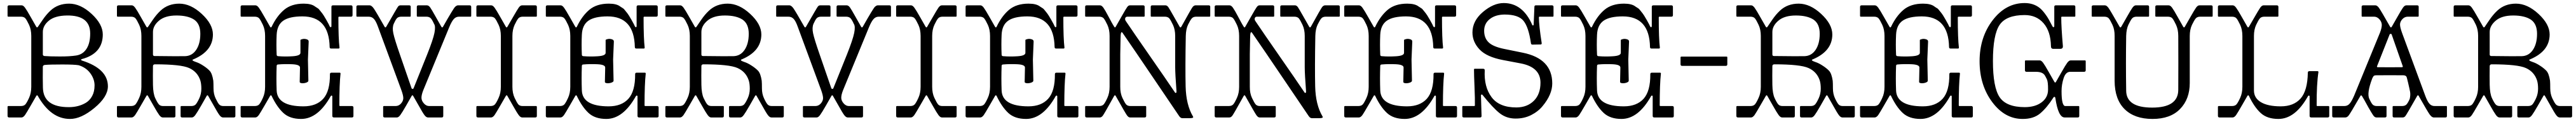

<svg xmlns="http://www.w3.org/2000/svg" viewBox="-20 -774 16971 804"><path d="M498 -344.2Q470.2 -349.1 389.6 -349.1Q309.1 -349.1 275.9 -346.2Q261.7 -344.2 262.2 -333Q261.2 -258.8 262.7 -196.3Q265.6 -67.4 434.1 -67.9Q496.6 -67.9 544.9 -96.2Q570.8 -111.3 586.9 -140.6Q603 -169.9 603 -211.4Q603 -252.9 575.2 -291Q547.4 -329.1 498 -344.2ZM262.2 -415Q262.2 -407.2 272 -404.8Q305.2 -401.9 371.6 -401.9Q438 -401.4 481.9 -408.2Q525.9 -415 549.8 -452.1Q574.2 -489.3 574.2 -552.7Q574.7 -673.8 420.9 -671.9Q341.8 -670.9 301.8 -637.7Q261.7 -604.5 262.2 -562ZM657.2 -546.9Q657.2 -421.9 520 -384.8Q514.2 -383.8 514.2 -380.4Q514.2 -377 520 -375Q690.9 -320.8 690.9 -205.1Q690.9 -136.2 602.5 -63Q514.2 10.3 440.9 9.8Q314.9 9.8 229 -142.1Q224.1 -149.9 219.2 -142.1Q208 -123 181.6 -77.1Q155.3 -31.2 144.5 -15.6Q132.8 0 122.1 0H40Q30.3 0 29.8 -9.8V-69.8Q29.8 -74.7 35.2 -75.2H117.2Q137.2 -75.2 147 -85.9Q156.7 -96.7 171.4 -128.9Q186 -160.2 186 -202.1V-537.1Q186 -579.1 171.4 -610.4Q156.7 -641.6 147 -653.3Q137.2 -664.1 117.2 -664.1H35.2Q30.3 -664.1 29.8 -668.9V-729Q29.8 -738.8 40 -738.8H122.1Q132.8 -739.3 144.5 -723.6Q156.2 -708 182.1 -662.1Q208 -616.2 219.2 -597.2Q224.1 -589.4 230 -597.7Q235.8 -606 260.3 -642.1Q284.7 -678.2 312 -703.6Q361.3 -750 435.5 -750Q510.7 -750 584 -682.1Q657.2 -614.3 657.2 -546.9Z M987.8 -562V-415Q987.8 -405.3 997.6 -404.8Q1151.4 -402.8 1198.2 -403.8Q1245.1 -404.8 1272.5 -445.3Q1299.8 -485.8 1299.8 -551.3Q1299.8 -616.7 1259.3 -644.5Q1217.8 -671.9 1142.6 -671.9Q1067.4 -671.9 1027.3 -637.7Q987.3 -603.5 987.8 -562ZM1382.8 -546.9Q1382.8 -437 1253.9 -382.8Q1236.3 -377 1271.5 -365.2Q1293 -358.4 1318.4 -341.8Q1343.8 -325.7 1360.8 -308.1Q1377.9 -290.5 1385.3 -242.2Q1386.7 -227.5 1386.7 -191.4Q1386.7 -155.3 1400.4 -126Q1414.1 -96.7 1423.8 -85.9Q1433.6 -74.7 1453.6 -75.2H1525.9Q1530.8 -75.2 1530.8 -69.8V-9.8Q1530.8 0 1520.5 0H1448.7Q1437.5 0 1425.8 -15.6Q1414.1 -31.2 1388.7 -77.1Q1362.8 -123 1351.6 -142.1Q1346.7 -149.9 1341.8 -142.1Q1331.1 -123 1304.7 -77.1Q1278.3 -31.2 1266.6 -15.6Q1254.9 0 1244.6 0H1179.7Q1169.9 0 1169.9 -9.8V-69.8Q1169.9 -74.7 1174.8 -75.2H1239.7Q1259.8 -75.2 1269.5 -85.9Q1279.3 -96.7 1293 -126Q1306.6 -155.3 1306.6 -189.5Q1306.6 -223.6 1299.3 -245.6Q1280.3 -301.3 1226.1 -325.7Q1171.9 -350.1 1001.5 -350.1Q987.3 -350.1 987.8 -336.9Q986.8 -272.5 987.8 -214.8Q988.8 -157.2 1002.9 -127Q1017.1 -96.7 1026.9 -85.9Q1036.6 -74.7 1056.6 -75.2H1130.9Q1135.7 -75.2 1135.7 -69.8V-9.8Q1135.7 0 1125.5 0H1051.8Q1041 0 1029.3 -15.6Q1017.6 -31.2 991.7 -77.1Q965.8 -123 954.6 -142.1Q949.7 -149.9 944.8 -142.1Q933.6 -123 907.2 -77.1Q880.9 -31.2 870.1 -15.6Q858.4 0 847.7 0H760.7Q751 0 750.5 -9.8V-69.8Q750.5 -74.7 755.9 -75.2H842.8Q862.8 -75.2 872.6 -85.9Q882.3 -96.7 897 -128.9Q911.6 -160.2 911.6 -202.1V-537.1Q911.6 -579.1 897 -610.4Q882.3 -641.6 872.6 -653.3Q862.8 -664.1 842.8 -664.1H755.9Q751 -664.1 750.5 -668.9V-729Q750.5 -738.8 760.7 -738.8H847.7Q858.4 -739.3 870.1 -723.6Q881.8 -708 907.7 -662.1Q933.6 -616.2 944.8 -597.2Q949.7 -589.4 955.6 -597.7Q961.4 -606 985.8 -642.1Q1010.3 -678.2 1037.6 -703.6Q1086.9 -750 1161.1 -750Q1236.3 -750 1309.6 -682.1Q1382.8 -614.3 1382.8 -546.9Z M2151.9 -463.9Q2147.9 -666 1972.2 -666Q1886.7 -666 1846.2 -637.7Q1805.7 -609.4 1802.7 -544.9Q1799.8 -480.5 1802.7 -414.1Q1802.7 -404.3 1812.5 -403.8Q1857.9 -399.9 1908.7 -403.3Q1959.5 -406.7 1959.5 -425.8V-509.8Q1959.5 -513.7 1973.1 -516.6Q1986.8 -519.5 2000.5 -515.1Q2014.2 -511.2 2013.7 -500L2008.8 -381.8L2011.7 -242.2Q2011.7 -234.4 1997.6 -229.5Q1983.9 -224.6 1969.2 -225.6Q1954.6 -227.1 1954.6 -233.9L1956.5 -329.1Q1956.5 -348.1 1906.2 -350.6Q1856 -353 1812.5 -349.1Q1802.7 -349.1 1802.7 -338.9Q1799.8 -257.8 1802.7 -178.2Q1806.6 -73.2 1979.5 -73.2Q2064.5 -73.2 2109.9 -123.5Q2154.8 -173.8 2153.8 -285.2Q2153.8 -294.9 2163.6 -294.9H2217.8Q2223.6 -294.9 2223.6 -289.1Q2215.8 -220.2 2215.8 -80.1Q2215.8 -75.2 2220.7 -75.2H2298.8Q2308.6 -75.2 2308.6 -64.9V-9.8Q2308.6 0 2298.8 0H2179.7Q2169.9 0 2169.4 -9.8V-139.2Q2169.4 -143.1 2165.5 -144Q2161.6 -145 2158.7 -140.1Q2074.7 9.8 1963.9 9.8Q1889.6 9.8 1847.2 -29.3Q1804.7 -68.4 1769.5 -142.1Q1764.6 -149.9 1759.8 -142.1Q1748.5 -123 1722.2 -77.1Q1695.8 -31.2 1685.1 -15.6Q1673.3 0 1662.6 0H1575.7Q1565.9 0 1565.4 -9.8V-69.8Q1565.4 -74.7 1570.8 -75.2H1657.7Q1677.7 -75.2 1687.5 -85.9Q1697.3 -96.7 1711.9 -128.9Q1726.6 -160.2 1726.6 -202.1V-537.1Q1726.6 -579.1 1711.9 -610.4Q1697.3 -641.6 1687.5 -653.3Q1677.7 -664.1 1657.7 -664.1H1570.8Q1565.9 -664.1 1565.4 -668.9V-729Q1565.4 -738.8 1575.7 -738.8H1662.6Q1673.3 -739.3 1685.1 -723.6Q1696.8 -708 1722.7 -662.1Q1748.5 -616.2 1759.8 -597.2Q1764.6 -589.4 1769.5 -597.2Q1803.7 -668.9 1852.1 -709.5Q1900.4 -750 1980.5 -750Q2031.2 -750 2055.2 -731.4Q2066.9 -723.1 2073.2 -719.7Q2079.6 -716.3 2089.4 -703.1Q2099.1 -689.9 2103 -686Q2109.4 -678.7 2129.9 -643.1Q2149.9 -607.9 2152.8 -599.1Q2155.8 -594.2 2159.7 -595.2Q2163.6 -596.2 2163.6 -600.1V-729Q2163.6 -738.8 2173.8 -738.8H2292.5Q2302.2 -738.8 2302.7 -729V-673.8Q2302.7 -664.1 2292.5 -664.1H2214.8Q2210 -664.1 2209.5 -659.2Q2209.5 -519 2216.8 -460Q2216.8 -454.1 2210.4 -454.1H2161.6Q2151.9 -454.1 2151.9 -463.9Z M2997.1 -738.8H3074.2Q3084 -738.8 3084.5 -729V-668.9Q3084.5 -664.1 3079.1 -664.1H3004.4Q2983.4 -664.1 2969.2 -647.9Q2955.1 -631.8 2939.5 -594.2L2769 -180.2Q2756.8 -149.4 2756.8 -129.9Q2756.8 -110.4 2772.9 -92.3Q2788.6 -74.7 2808.1 -75.2H2895Q2899.9 -75.2 2900.4 -69.8V-9.8Q2900.4 0 2890.1 0H2799.3Q2788.1 0 2776.4 -15.6Q2764.6 -31.2 2739.3 -77.1Q2713.4 -123 2702.1 -142.1Q2697.3 -149.9 2692.4 -142.1Q2681.6 -123 2655.3 -77.1Q2628.9 -31.2 2617.2 -15.6Q2605.5 0 2595.2 0H2514.2Q2504.4 0 2504.4 -9.8V-69.8Q2504.4 -74.7 2509.3 -75.2H2586.4Q2607.4 -75.2 2622.1 -91.8Q2636.7 -108.4 2637.2 -127Q2637.2 -146 2623 -184.1L2470.2 -598.1Q2457 -634.8 2443.4 -649.4Q2429.7 -664.1 2408.2 -664.1H2333Q2328.1 -664.1 2328.1 -668.9V-729Q2328.1 -738.8 2338.4 -738.8H2415Q2428.2 -738.8 2442.9 -717.8Q2457.5 -696.8 2514.2 -597.2Q2519 -589.4 2524.4 -597.2Q2595.7 -721.7 2602.5 -730.5Q2609.4 -739.3 2619.1 -738.8H2676.3Q2686 -738.8 2686 -729V-668.9Q2686 -664.1 2681.2 -664.1H2624Q2604 -664.1 2594.2 -652.8Q2585 -641.6 2574.2 -617.2Q2563.5 -592.8 2571.3 -555.2Q2579.1 -517.1 2614.3 -416L2691.4 -192.9Q2693.4 -188 2698.2 -188Q2703.1 -188 2705.1 -192.9L2794.4 -415Q2833.5 -513.2 2842.3 -557.1Q2851.1 -601.1 2839.4 -617.2Q2828.1 -642.6 2818.4 -653.3Q2808.6 -664.1 2788.1 -664.1H2731.4Q2726.6 -664.1 2726.1 -668.9V-729Q2726.1 -738.8 2736.3 -738.8H2793.5Q2804.7 -738.3 2814.5 -724.6Q2824.2 -710.9 2848.6 -667Q2873 -623 2888.2 -597.2Q2893.1 -589.4 2898.4 -597.2Q2967.8 -719.2 2978.5 -729Q2989.3 -738.8 2997.1 -738.8Z M3419.9 -738.8H3506.8Q3516.6 -738.8 3517.1 -729V-668.9Q3517.1 -664.1 3511.7 -664.1H3424.8Q3404.8 -664.1 3395 -652.8Q3385.3 -641.6 3370.6 -610.4Q3356 -579.1 3356 -537.1V-202.1Q3356 -160.2 3370.6 -128.9Q3385.3 -97.7 3395 -85.9Q3404.8 -74.7 3424.8 -75.2H3511.7Q3516.6 -75.2 3517.1 -69.8V-9.8Q3517.1 0 3506.8 0H3419.9Q3409.2 0 3397.5 -15.6Q3385.7 -31.2 3359.9 -77.1Q3334 -123 3322.8 -142.1Q3317.9 -149.9 3313 -142.1Q3301.8 -123 3275.4 -77.1Q3249 -31.2 3238.3 -15.6Q3226.6 0 3215.8 0H3128.9Q3119.1 0 3118.7 -9.8V-69.8Q3118.7 -74.7 3124 -75.2H3210.9Q3231 -75.2 3240.7 -85.9Q3250.5 -96.7 3265.1 -128.9Q3279.8 -160.2 3279.8 -202.1V-537.1Q3279.8 -579.1 3265.1 -610.4Q3250.5 -641.6 3240.7 -653.3Q3231 -664.1 3210.9 -664.1H3124Q3119.1 -664.1 3118.7 -668.9V-729Q3118.7 -738.8 3128.9 -738.8H3215.8Q3226.6 -739.3 3238.3 -723.6Q3250 -708 3275.9 -662.1Q3301.8 -616.2 3313 -597.2Q3317.9 -589.4 3322.8 -597.2Q3334 -616.2 3360.4 -662.1Q3386.7 -708 3397.5 -723.6Q3408.7 -739.3 3419.9 -738.8Z M4162.6 -463.9Q4158.7 -666 3982.9 -666Q3897.5 -666 3856.9 -637.7Q3816.4 -609.4 3813.5 -544.9Q3810.5 -480.5 3813.5 -414.1Q3813.5 -404.3 3823.2 -403.8Q3868.7 -399.9 3919.4 -403.3Q3970.2 -406.7 3970.2 -425.8V-509.8Q3970.2 -513.7 3983.9 -516.6Q3997.6 -519.5 4011.2 -515.1Q4024.9 -511.2 4024.4 -500L4019.5 -381.8L4022.5 -242.2Q4022.5 -234.4 4008.3 -229.5Q3994.6 -224.6 3980 -225.6Q3965.3 -227.1 3965.3 -233.9L3967.3 -329.1Q3967.3 -348.1 3917 -350.6Q3866.7 -353 3823.2 -349.1Q3813.5 -349.1 3813.5 -338.9Q3810.5 -257.8 3813.5 -178.2Q3817.4 -73.2 3990.2 -73.2Q4075.2 -73.2 4120.6 -123.5Q4165.5 -173.8 4164.6 -285.2Q4164.6 -294.9 4174.3 -294.9H4228.5Q4234.4 -294.9 4234.4 -289.1Q4226.6 -220.2 4226.6 -80.1Q4226.6 -75.2 4231.4 -75.2H4309.6Q4319.3 -75.2 4319.3 -64.9V-9.8Q4319.3 0 4309.6 0H4190.4Q4180.7 0 4180.2 -9.8V-139.2Q4180.2 -143.1 4176.3 -144Q4172.4 -145 4169.4 -140.1Q4085.4 9.8 3974.6 9.8Q3900.4 9.8 3857.9 -29.3Q3815.4 -68.4 3780.3 -142.1Q3775.4 -149.9 3770.5 -142.1Q3759.3 -123 3732.9 -77.1Q3706.5 -31.2 3695.8 -15.6Q3684.1 0 3673.3 0H3586.4Q3576.7 0 3576.2 -9.8V-69.8Q3576.2 -74.7 3581.5 -75.2H3668.5Q3688.5 -75.2 3698.2 -85.9Q3708 -96.7 3722.7 -128.9Q3737.3 -160.2 3737.3 -202.1V-537.1Q3737.3 -579.1 3722.7 -610.4Q3708 -641.6 3698.2 -653.3Q3688.5 -664.1 3668.5 -664.1H3581.5Q3576.7 -664.1 3576.2 -668.9V-729Q3576.2 -738.8 3586.4 -738.8H3673.3Q3684.1 -739.3 3695.8 -723.6Q3707.5 -708 3733.4 -662.1Q3759.3 -616.2 3770.5 -597.2Q3775.4 -589.4 3780.3 -597.2Q3814.5 -668.9 3862.8 -709.5Q3911.1 -750 3991.2 -750Q4042 -750 4065.9 -731.4Q4077.6 -723.1 4084 -719.7Q4090.3 -716.3 4100.1 -703.1Q4109.9 -689.9 4113.8 -686Q4120.1 -678.7 4140.6 -643.1Q4160.6 -607.9 4163.6 -599.1Q4166.5 -594.2 4170.4 -595.2Q4174.3 -596.2 4174.3 -600.1V-729Q4174.3 -738.8 4184.6 -738.8H4303.2Q4313 -738.8 4313.5 -729V-673.8Q4313.5 -664.1 4303.2 -664.1H4225.6Q4220.7 -664.1 4220.2 -659.2Q4220.2 -519 4227.5 -460Q4227.5 -454.1 4221.2 -454.1H4172.4Q4162.6 -454.1 4162.6 -463.9Z M4601.1 -562V-415Q4601.1 -405.3 4610.8 -404.8Q4764.6 -402.8 4811.5 -403.8Q4858.4 -404.8 4885.7 -445.3Q4913.1 -485.8 4913.1 -551.3Q4913.1 -616.7 4872.6 -644.5Q4831.1 -671.9 4755.9 -671.9Q4680.7 -671.9 4640.6 -637.7Q4600.6 -603.5 4601.1 -562ZM4996.1 -546.9Q4996.1 -437 4867.2 -382.8Q4849.6 -377 4884.8 -365.2Q4906.2 -358.4 4931.6 -341.8Q4957 -325.7 4974.1 -308.1Q4991.2 -290.5 4998.5 -242.2Q5000 -227.5 5000 -191.4Q5000 -155.3 5013.7 -126Q5027.3 -96.7 5037.1 -85.9Q5046.9 -74.7 5066.9 -75.2H5139.2Q5144 -75.2 5144 -69.8V-9.8Q5144 0 5133.8 0H5062Q5050.8 0 5039.1 -15.6Q5027.3 -31.2 5002 -77.1Q4976.1 -123 4964.8 -142.1Q4960 -149.9 4955.1 -142.1Q4944.3 -123 4918 -77.1Q4891.6 -31.2 4879.9 -15.6Q4868.2 0 4857.9 0H4793Q4783.2 0 4783.2 -9.8V-69.8Q4783.2 -74.7 4788.1 -75.2H4853Q4873 -75.2 4882.8 -85.9Q4892.6 -96.7 4906.2 -126Q4919.9 -155.3 4919.9 -189.5Q4919.9 -223.6 4912.6 -245.6Q4893.6 -301.3 4839.4 -325.7Q4785.2 -350.1 4614.7 -350.1Q4600.6 -350.1 4601.1 -336.9Q4600.1 -272.5 4601.1 -214.8Q4602.1 -157.2 4616.2 -127Q4630.4 -96.7 4640.1 -85.9Q4649.9 -74.7 4669.9 -75.2H4744.1Q4749 -75.2 4749 -69.8V-9.8Q4749 0 4738.8 0H4665Q4654.3 0 4642.6 -15.6Q4630.9 -31.2 4605 -77.1Q4579.1 -123 4567.9 -142.1Q4563 -149.9 4558.1 -142.1Q4546.9 -123 4520.5 -77.1Q4494.1 -31.2 4483.4 -15.6Q4471.7 0 4460.9 0H4374Q4364.3 0 4363.8 -9.8V-69.8Q4363.8 -74.7 4369.1 -75.2H4456.1Q4476.1 -75.2 4485.8 -85.9Q4495.6 -96.7 4510.3 -128.9Q4524.9 -160.2 4524.9 -202.1V-537.1Q4524.9 -579.1 4510.3 -610.4Q4495.6 -641.6 4485.8 -653.3Q4476.1 -664.1 4456.1 -664.1H4369.1Q4364.3 -664.1 4363.8 -668.9V-729Q4363.8 -738.8 4374 -738.8H4460.9Q4471.7 -739.3 4483.4 -723.6Q4495.1 -708 4521 -662.1Q4546.9 -616.2 4558.1 -597.2Q4563 -589.4 4568.8 -597.7Q4574.7 -606 4599.1 -642.1Q4623.5 -678.2 4650.9 -703.6Q4700.2 -750 4774.4 -750Q4849.6 -750 4922.9 -682.1Q4996.1 -614.3 4996.1 -546.9Z M5762.7 -738.8H5839.8Q5849.6 -738.8 5850.1 -729V-668.9Q5850.1 -664.1 5844.7 -664.1H5770Q5749 -664.1 5734.9 -647.9Q5720.7 -631.8 5705.1 -594.2L5534.7 -180.2Q5522.5 -149.4 5522.5 -129.9Q5522.5 -110.4 5538.6 -92.3Q5554.2 -74.7 5573.7 -75.2H5660.6Q5665.5 -75.2 5666 -69.8V-9.8Q5666 0 5655.8 0H5564.9Q5553.7 0 5542 -15.6Q5530.3 -31.2 5504.9 -77.1Q5479 -123 5467.8 -142.1Q5462.9 -149.9 5458 -142.1Q5447.3 -123 5420.9 -77.1Q5394.5 -31.2 5382.8 -15.6Q5371.1 0 5360.8 0H5279.8Q5270 0 5270 -9.8V-69.8Q5270 -74.7 5274.9 -75.2H5352.1Q5373 -75.2 5387.7 -91.8Q5402.3 -108.4 5402.8 -127Q5402.8 -146 5388.7 -184.1L5235.8 -598.1Q5222.7 -634.8 5209 -649.4Q5195.3 -664.1 5173.8 -664.1H5098.6Q5093.8 -664.1 5093.8 -668.9V-729Q5093.8 -738.8 5104 -738.8H5180.7Q5193.8 -738.8 5208.5 -717.8Q5223.1 -696.8 5279.8 -597.2Q5284.7 -589.4 5290 -597.2Q5361.3 -721.7 5368.2 -730.5Q5375 -739.3 5384.8 -738.8H5441.9Q5451.7 -738.8 5451.7 -729V-668.9Q5451.7 -664.1 5446.8 -664.1H5389.6Q5369.6 -664.1 5359.9 -652.8Q5350.6 -641.6 5339.8 -617.2Q5329.1 -592.8 5336.9 -555.2Q5344.7 -517.1 5379.9 -416L5457 -192.9Q5459 -188 5463.9 -188Q5468.8 -188 5470.7 -192.9L5560.1 -415Q5599.1 -513.2 5607.9 -557.1Q5616.7 -601.1 5605 -617.2Q5593.8 -642.6 5584 -653.3Q5574.2 -664.1 5553.7 -664.1H5497.1Q5492.2 -664.1 5491.7 -668.9V-729Q5491.7 -738.8 5502 -738.8H5559.1Q5570.3 -738.3 5580.1 -724.6Q5589.8 -710.9 5614.3 -667Q5638.7 -623 5653.8 -597.2Q5658.7 -589.4 5664.1 -597.2Q5733.4 -719.2 5744.1 -729Q5754.9 -738.8 5762.7 -738.8Z M6185.5 -738.8H6272.5Q6282.2 -738.8 6282.7 -729V-668.9Q6282.7 -664.1 6277.3 -664.1H6190.4Q6170.4 -664.1 6160.6 -652.8Q6150.9 -641.6 6136.2 -610.4Q6121.6 -579.1 6121.6 -537.1V-202.1Q6121.6 -160.2 6136.2 -128.9Q6150.9 -97.7 6160.6 -85.9Q6170.4 -74.7 6190.4 -75.2H6277.3Q6282.2 -75.2 6282.7 -69.8V-9.8Q6282.7 0 6272.5 0H6185.5Q6174.8 0 6163.1 -15.6Q6151.4 -31.2 6125.5 -77.1Q6099.6 -123 6088.4 -142.1Q6083.5 -149.9 6078.6 -142.1Q6067.4 -123 6041 -77.1Q6014.6 -31.2 6003.9 -15.6Q5992.2 0 5981.4 0H5894.5Q5884.8 0 5884.3 -9.8V-69.8Q5884.3 -74.7 5889.6 -75.2H5976.6Q5996.6 -75.2 6006.3 -85.9Q6016.1 -96.7 6030.8 -128.9Q6045.4 -160.2 6045.4 -202.1V-537.1Q6045.4 -579.1 6030.8 -610.4Q6016.1 -641.6 6006.3 -653.3Q5996.6 -664.1 5976.6 -664.1H5889.6Q5884.8 -664.1 5884.3 -668.9V-729Q5884.3 -738.8 5894.5 -738.8H5981.4Q5992.2 -739.3 6003.9 -723.6Q6015.6 -708 6041.5 -662.1Q6067.4 -616.2 6078.6 -597.2Q6083.5 -589.4 6088.4 -597.2Q6099.6 -616.2 6126 -662.1Q6152.3 -708 6163.1 -723.6Q6174.3 -739.3 6185.5 -738.8Z M6928.2 -463.9Q6924.3 -666 6748.5 -666Q6663.1 -666 6622.6 -637.7Q6582 -609.4 6579.1 -544.9Q6576.2 -480.5 6579.1 -414.1Q6579.1 -404.3 6588.9 -403.8Q6634.3 -399.9 6685.1 -403.3Q6735.8 -406.7 6735.8 -425.8V-509.8Q6735.8 -513.7 6749.5 -516.6Q6763.2 -519.5 6776.9 -515.1Q6790.5 -511.2 6790 -500L6785.2 -381.8L6788.1 -242.2Q6788.1 -234.4 6773.9 -229.5Q6760.3 -224.6 6745.6 -225.6Q6731 -227.1 6731 -233.9L6732.9 -329.1Q6732.9 -348.1 6682.6 -350.6Q6632.3 -353 6588.9 -349.1Q6579.1 -349.1 6579.1 -338.9Q6576.2 -257.8 6579.1 -178.2Q6583 -73.2 6755.9 -73.2Q6840.8 -73.2 6886.2 -123.5Q6931.2 -173.8 6930.2 -285.2Q6930.2 -294.9 6939.9 -294.9H6994.1Q7000 -294.9 7000 -289.1Q6992.2 -220.2 6992.2 -80.1Q6992.2 -75.2 6997.1 -75.2H7075.2Q7085 -75.2 7085 -64.9V-9.8Q7085 0 7075.2 0H6956.1Q6946.3 0 6945.8 -9.8V-139.2Q6945.8 -143.1 6941.9 -144Q6938 -145 6935.1 -140.1Q6851.1 9.8 6740.2 9.8Q6666 9.8 6623.5 -29.3Q6581.1 -68.4 6545.9 -142.1Q6541 -149.9 6536.1 -142.1Q6524.9 -123 6498.5 -77.1Q6472.2 -31.2 6461.4 -15.6Q6449.7 0 6439 0H6352.1Q6342.3 0 6341.8 -9.8V-69.8Q6341.8 -74.7 6347.2 -75.2H6434.1Q6454.1 -75.2 6463.9 -85.9Q6473.6 -96.7 6488.3 -128.9Q6502.9 -160.2 6502.9 -202.1V-537.1Q6502.9 -579.1 6488.3 -610.4Q6473.6 -641.6 6463.9 -653.3Q6454.1 -664.1 6434.1 -664.1H6347.2Q6342.3 -664.1 6341.8 -668.9V-729Q6341.8 -738.8 6352.1 -738.8H6439Q6449.7 -739.3 6461.4 -723.6Q6473.1 -708 6499 -662.1Q6524.9 -616.2 6536.1 -597.2Q6541 -589.4 6545.9 -597.2Q6580.1 -668.9 6628.4 -709.5Q6676.8 -750 6756.8 -750Q6807.6 -750 6831.5 -731.4Q6843.3 -723.1 6849.6 -719.7Q6856 -716.3 6865.7 -703.1Q6875.5 -689.9 6879.4 -686Q6885.7 -678.7 6906.2 -643.1Q6926.3 -607.9 6929.2 -599.1Q6932.1 -594.2 6936 -595.2Q6939.9 -596.2 6939.9 -600.1V-729Q6939.9 -738.8 6950.2 -738.8H7068.8Q7078.6 -738.8 7079.1 -729V-673.8Q7079.1 -664.1 7068.8 -664.1H6991.2Q6986.3 -664.1 6985.8 -659.2Q6985.8 -519 6993.2 -460Q6993.2 -454.1 6986.8 -454.1H6938Q6928.2 -454.1 6928.2 -463.9Z M7856.4 -738.8H7943.8Q7953.6 -738.8 7953.6 -729V-668.9Q7953.6 -664.1 7948.7 -664.1H7861.8Q7841.8 -664.1 7832 -652.8Q7822.3 -641.6 7807.6 -611.8Q7793.5 -582 7792.5 -537.1Q7788.6 -326.2 7791.5 -204.6Q7794.4 -83 7839.8 -6.8Q7843.8 0 7837.9 2.4Q7832 4.9 7816.4 4.9H7770.5Q7758.3 4.9 7749 -8.8Q7739.7 -22.5 7596.2 -234.4Q7452.6 -446.8 7375.5 -558.1Q7362.8 -575.2 7362.8 -519L7360.8 -417V-202.1Q7360.4 -160.2 7375 -128.9Q7389.6 -97.7 7399.4 -85.9Q7409.2 -74.7 7429.7 -75.2H7526.4Q7531.2 -75.2 7531.7 -69.8V-9.8Q7531.7 0 7521.5 0H7424.8Q7415 0 7404.8 -14.2Q7394.5 -28.3 7330.6 -142.1Q7325.7 -149.9 7320.8 -142.1Q7253.9 -21.5 7245.1 -10.7Q7236.3 0 7226.6 0H7139.6Q7129.9 0 7129.4 -9.8V-69.8Q7129.4 -74.7 7134.8 -75.2H7221.7Q7241.7 -75.2 7251.5 -85.9Q7261.2 -96.7 7275.9 -128.9Q7290.5 -160.2 7290.5 -202.1V-537.1Q7290.5 -579.1 7275.9 -610.4Q7261.2 -641.6 7251.5 -653.3Q7241.7 -664.1 7221.7 -664.1H7134.8Q7129.9 -664.1 7129.4 -668.9V-729Q7129.4 -738.8 7139.6 -738.8H7226.6Q7238.3 -739.3 7250 -722.7Q7261.7 -706.1 7281.2 -668.9Q7300.8 -631.8 7303.7 -627Q7306.6 -622.1 7311.5 -613.3Q7316.4 -604.5 7321.3 -597.2Q7326.2 -589.4 7330.6 -597.2Q7347.7 -627 7372.6 -670.9Q7397.5 -714.8 7406.2 -727.1Q7415 -739.3 7424.8 -738.8H7511.7Q7521.5 -738.8 7521.5 -729V-668.9Q7521.5 -664.1 7516.6 -664.1H7408.7Q7396.5 -664.1 7393.6 -654.3Q7390.6 -644.5 7398.4 -633.8Q7451.7 -554.7 7558.1 -401.9Q7664.6 -249 7719.7 -167Q7723.6 -160.2 7727.5 -161.6Q7731.4 -163.1 7731.4 -170.9Q7722.7 -288.1 7722.7 -330.1V-537.1Q7722.7 -579.1 7708 -610.4Q7693.4 -641.6 7683.6 -653.3Q7673.8 -664.1 7653.8 -664.1H7566.4Q7561.5 -664.1 7561.5 -668.9V-729Q7561.5 -738.8 7571.8 -738.8H7658.7Q7668.5 -738.8 7676.8 -728Q7684.6 -716.8 7710 -671.9Q7735.4 -627 7752.4 -597.2Q7757.3 -589.4 7762.7 -597.2Q7829.6 -718.3 7838.4 -729Q7847.7 -738.8 7856.4 -738.8Z M8710 -738.8H8797.4Q8807.1 -738.8 8807.1 -729V-668.9Q8807.1 -664.1 8802.2 -664.1H8715.3Q8695.3 -664.1 8685.5 -652.8Q8675.8 -641.6 8661.1 -611.8Q8647 -582 8646 -537.1Q8642.1 -326.2 8645 -204.6Q8647.9 -83 8693.4 -6.8Q8697.3 0 8691.4 2.4Q8685.5 4.9 8669.9 4.9H8624Q8611.8 4.9 8602.5 -8.8Q8593.3 -22.5 8449.7 -234.4Q8306.2 -446.8 8229 -558.1Q8216.3 -575.2 8216.3 -519L8214.4 -417V-202.1Q8213.9 -160.2 8228.5 -128.9Q8243.2 -97.7 8252.9 -85.9Q8262.7 -74.7 8283.2 -75.2H8379.9Q8384.8 -75.2 8385.3 -69.8V-9.8Q8385.3 0 8375 0H8278.3Q8268.6 0 8258.3 -14.2Q8248 -28.3 8184.1 -142.1Q8179.2 -149.9 8174.3 -142.1Q8107.4 -21.5 8098.6 -10.7Q8089.8 0 8080.1 0H7993.2Q7983.4 0 7982.9 -9.8V-69.8Q7982.9 -74.7 7988.3 -75.2H8075.2Q8095.2 -75.2 8105 -85.9Q8114.7 -96.7 8129.4 -128.9Q8144 -160.2 8144 -202.1V-537.1Q8144 -579.1 8129.4 -610.4Q8114.7 -641.6 8105 -653.3Q8095.2 -664.1 8075.2 -664.1H7988.3Q7983.4 -664.1 7982.9 -668.9V-729Q7982.9 -738.8 7993.2 -738.8H8080.1Q8091.8 -739.3 8103.5 -722.7Q8115.2 -706.1 8134.8 -668.9Q8154.3 -631.8 8157.2 -627Q8160.2 -622.1 8165 -613.3Q8169.9 -604.5 8174.8 -597.2Q8179.7 -589.4 8184.1 -597.2Q8201.2 -627 8226.1 -670.9Q8251 -714.8 8259.8 -727.1Q8268.6 -739.3 8278.3 -738.8H8365.2Q8375 -738.8 8375 -729V-668.9Q8375 -664.1 8370.1 -664.1H8262.2Q8250 -664.1 8247.1 -654.3Q8244.1 -644.5 8252 -633.8Q8305.2 -554.7 8411.6 -401.9Q8518.1 -249 8573.2 -167Q8577.1 -160.2 8581.1 -161.6Q8585 -163.1 8585 -170.9Q8576.2 -288.1 8576.2 -330.1V-537.1Q8576.2 -579.1 8561.5 -610.4Q8546.9 -641.6 8537.1 -653.3Q8527.3 -664.1 8507.3 -664.1H8419.9Q8415 -664.1 8415 -668.9V-729Q8415 -738.8 8425.3 -738.8H8512.2Q8522 -738.8 8530.3 -728Q8538.1 -716.8 8563.5 -671.9Q8588.9 -627 8606 -597.2Q8610.8 -589.4 8616.2 -597.2Q8683.1 -718.3 8691.9 -729Q8701.2 -738.8 8710 -738.8Z M9422.9 -463.9Q9418.9 -666 9243.2 -666Q9157.7 -666 9117.2 -637.7Q9076.7 -609.4 9073.7 -544.9Q9070.8 -480.5 9073.7 -414.1Q9073.7 -404.3 9083.5 -403.8Q9128.9 -399.9 9179.7 -403.3Q9230.5 -406.7 9230.5 -425.8V-509.8Q9230.5 -513.7 9244.1 -516.6Q9257.8 -519.5 9271.5 -515.1Q9285.2 -511.2 9284.7 -500L9279.8 -381.8L9282.7 -242.2Q9282.7 -234.4 9268.6 -229.5Q9254.9 -224.6 9240.2 -225.6Q9225.6 -227.1 9225.6 -233.9L9227.5 -329.1Q9227.5 -348.1 9177.2 -350.6Q9127 -353 9083.5 -349.1Q9073.7 -349.1 9073.7 -338.9Q9070.8 -257.8 9073.7 -178.2Q9077.6 -73.2 9250.5 -73.2Q9335.4 -73.2 9380.9 -123.5Q9425.8 -173.8 9424.8 -285.2Q9424.8 -294.9 9434.6 -294.9H9488.8Q9494.6 -294.9 9494.6 -289.1Q9486.8 -220.2 9486.8 -80.1Q9486.8 -75.2 9491.7 -75.2H9569.8Q9579.6 -75.2 9579.6 -64.9V-9.8Q9579.6 0 9569.8 0H9450.7Q9440.9 0 9440.4 -9.8V-139.2Q9440.4 -143.1 9436.5 -144Q9432.6 -145 9429.7 -140.1Q9345.7 9.8 9234.9 9.8Q9160.6 9.8 9118.2 -29.3Q9075.7 -68.4 9040.5 -142.1Q9035.6 -149.9 9030.8 -142.1Q9019.5 -123 8993.2 -77.1Q8966.8 -31.2 8956.1 -15.6Q8944.3 0 8933.6 0H8846.7Q8836.9 0 8836.4 -9.8V-69.8Q8836.4 -74.7 8841.8 -75.2H8928.7Q8948.7 -75.2 8958.5 -85.9Q8968.3 -96.7 8982.9 -128.9Q8997.6 -160.2 8997.6 -202.1V-537.1Q8997.6 -579.1 8982.9 -610.4Q8968.3 -641.6 8958.5 -653.3Q8948.7 -664.1 8928.7 -664.1H8841.8Q8836.9 -664.1 8836.4 -668.9V-729Q8836.4 -738.8 8846.7 -738.8H8933.6Q8944.3 -739.3 8956.1 -723.6Q8967.8 -708 8993.7 -662.1Q9019.5 -616.2 9030.8 -597.2Q9035.6 -589.4 9040.5 -597.2Q9074.7 -668.9 9123 -709.5Q9171.4 -750 9251.5 -750Q9302.2 -750 9326.2 -731.4Q9337.9 -723.1 9344.2 -719.7Q9350.6 -716.3 9360.4 -703.1Q9370.1 -689.9 9374 -686Q9380.4 -678.7 9400.9 -643.1Q9420.9 -607.9 9423.8 -599.1Q9426.8 -594.2 9430.7 -595.2Q9434.6 -596.2 9434.6 -600.1V-729Q9434.6 -738.8 9444.8 -738.8H9563.5Q9573.2 -738.8 9573.7 -729V-673.8Q9573.7 -664.1 9563.5 -664.1H9485.8Q9481 -664.1 9480.5 -659.2Q9480.5 -519 9487.8 -460Q9487.8 -454.1 9481.4 -454.1H9432.6Q9422.9 -454.1 9422.9 -463.9Z M9887.2 -753.9Q10012.2 -753.9 10075.2 -609.9Q10078.1 -604.5 10081.1 -606.4Q10084 -608.9 10084.5 -610.8L10089.4 -729Q10089.4 -738.8 10099.1 -738.8H10205.1Q10214.8 -738.8 10215.3 -729V-668.9Q10215.3 -664.1 10210.4 -664.1H10124Q10119.1 -664.1 10119.1 -659.2Q10119.1 -608.4 10137.2 -491.2Q10139.2 -481.4 10130.4 -481L10076.2 -480Q10067.4 -480 10066.4 -490.2Q10051.3 -595.2 10017.6 -636.7Q9983.9 -678.2 9893.1 -678.2Q9832.5 -677.7 9795.4 -648.4Q9758.3 -619.1 9758.3 -571.3Q9758.3 -523.4 9787.6 -495.1Q9816.9 -466.3 9892.1 -451.2L10012.2 -426.8Q10207 -387.7 10207 -224.1Q10207 -151.4 10143.6 -75.2Q10114.3 -39.1 10067.9 -15.6Q10021.5 7.8 9963.4 7.3Q9905.3 6.8 9861.3 -27.3Q9817.4 -61.5 9748 -147.9Q9745.1 -151.9 9741.2 -150.9Q9737.3 -149.9 9737.3 -145L9741.2 -9.8Q9741.2 0 9731.4 0H9624Q9614.3 0 9614.3 -9.8V-69.8Q9614.3 -74.7 9619.1 -75.2H9692.4Q9697.3 -75.2 9697.3 -80.1Q9698.2 -121.1 9694.8 -200.7Q9691.4 -280.3 9691.4 -315.9Q9691.4 -320.8 9696.3 -320.8H9751.5Q9762.7 -320.8 9762.2 -310.1Q9756.3 -202.1 9807.1 -133.8Q9857.9 -65.4 9972.2 -65.9Q10043 -66.9 10086.4 -110.4Q10129.4 -153.8 10129.4 -229Q10129.4 -331.1 10000 -356L9884.3 -377.9Q9774.9 -398.4 9728 -448.2Q9681.2 -498 9681.2 -560.1Q9681.2 -636.7 9750.5 -695.3Q9819.8 -753.9 9887.2 -753.9Z M10851.1 -463.9Q10847.2 -666 10671.4 -666Q10585.9 -666 10545.4 -637.7Q10504.9 -609.4 10502 -544.9Q10499 -480.5 10502 -414.1Q10502 -404.3 10511.7 -403.8Q10557.1 -399.9 10607.9 -403.3Q10658.7 -406.7 10658.7 -425.8V-509.8Q10658.7 -513.7 10672.4 -516.6Q10686 -519.5 10699.7 -515.1Q10713.4 -511.2 10712.9 -500L10708 -381.8L10710.9 -242.2Q10710.9 -234.4 10696.8 -229.5Q10683.1 -224.6 10668.5 -225.6Q10653.8 -227.1 10653.8 -233.9L10655.8 -329.1Q10655.8 -348.1 10605.5 -350.6Q10555.2 -353 10511.7 -349.1Q10502 -349.1 10502 -338.9Q10499 -257.8 10502 -178.2Q10505.9 -73.2 10678.7 -73.2Q10763.7 -73.2 10809.1 -123.5Q10854 -173.8 10853 -285.2Q10853 -294.9 10862.8 -294.9H10917Q10922.9 -294.9 10922.9 -289.1Q10915 -220.2 10915 -80.1Q10915 -75.2 10919.9 -75.2H10998Q11007.8 -75.2 11007.8 -64.9V-9.8Q11007.8 0 10998 0H10878.9Q10869.1 0 10868.7 -9.8V-139.2Q10868.7 -143.1 10864.7 -144Q10860.8 -145 10857.9 -140.1Q10773.9 9.8 10663.1 9.8Q10588.9 9.8 10546.4 -29.3Q10503.9 -68.4 10468.8 -142.1Q10463.9 -149.9 10459 -142.1Q10447.8 -123 10421.4 -77.1Q10395 -31.2 10384.3 -15.6Q10372.6 0 10361.8 0H10274.9Q10265.1 0 10264.6 -9.8V-69.8Q10264.6 -74.7 10270 -75.2H10356.9Q10377 -75.2 10386.7 -85.9Q10396.5 -96.7 10411.1 -128.9Q10425.8 -160.2 10425.8 -202.1V-537.1Q10425.8 -579.1 10411.1 -610.4Q10396.5 -641.6 10386.7 -653.3Q10377 -664.1 10356.9 -664.1H10270Q10265.1 -664.1 10264.6 -668.9V-729Q10264.6 -738.8 10274.9 -738.8H10361.8Q10372.6 -739.3 10384.3 -723.6Q10396 -708 10421.9 -662.1Q10447.8 -616.2 10459 -597.2Q10463.9 -589.4 10468.8 -597.2Q10502.9 -668.9 10551.3 -709.5Q10599.6 -750 10679.7 -750Q10730.5 -750 10754.4 -731.4Q10766.1 -723.1 10772.5 -719.7Q10778.8 -716.3 10788.6 -703.1Q10798.3 -689.9 10802.2 -686Q10808.6 -678.7 10829.1 -643.1Q10849.1 -607.9 10852.1 -599.1Q10855 -594.2 10858.9 -595.2Q10862.8 -596.2 10862.8 -600.1V-729Q10862.8 -738.8 10873 -738.8H10991.7Q11001.5 -738.8 11002 -729V-673.8Q11002 -664.1 10991.7 -664.1H10914.1Q10909.2 -664.1 10908.7 -659.2Q10908.7 -519 10916 -460Q10916 -454.1 10909.7 -454.1H10860.8Q10851.1 -454.1 10851.1 -463.9Z M11057.6 -400.9H11355.5Q11360.4 -400.9 11360.4 -396V-350.1Q11360.4 -340.3 11350.6 -339.8H11062.5Q11052.7 -339.8 11052.2 -350.1V-396Q11052.7 -400.9 11057.6 -400.9Z M11657.2 -562V-415Q11657.2 -405.3 11667 -404.8Q11820.8 -402.8 11867.7 -403.8Q11914.6 -404.8 11941.9 -445.3Q11969.2 -485.8 11969.2 -551.3Q11969.2 -616.7 11928.7 -644.5Q11887.2 -671.9 11812 -671.9Q11736.8 -671.9 11696.8 -637.7Q11656.7 -603.5 11657.2 -562ZM12052.2 -546.9Q12052.2 -437 11923.3 -382.8Q11905.8 -377 11940.9 -365.2Q11962.4 -358.4 11987.8 -341.8Q12013.2 -325.7 12030.3 -308.1Q12047.4 -290.5 12054.7 -242.2Q12056.2 -227.5 12056.2 -191.4Q12056.2 -155.3 12069.8 -126Q12083.5 -96.7 12093.3 -85.9Q12103 -74.7 12123 -75.2H12195.3Q12200.2 -75.2 12200.2 -69.8V-9.8Q12200.2 0 12189.9 0H12118.2Q12106.9 0 12095.2 -15.6Q12083.5 -31.2 12058.1 -77.1Q12032.2 -123 12021 -142.1Q12016.1 -149.9 12011.2 -142.1Q12000.5 -123 11974.1 -77.1Q11947.8 -31.2 11936 -15.6Q11924.3 0 11914.1 0H11849.1Q11839.4 0 11839.4 -9.8V-69.8Q11839.4 -74.7 11844.2 -75.2H11909.2Q11929.2 -75.2 11939 -85.9Q11948.7 -96.7 11962.4 -126Q11976.1 -155.3 11976.1 -189.5Q11976.1 -223.6 11968.8 -245.6Q11949.7 -301.3 11895.5 -325.7Q11841.3 -350.1 11670.9 -350.1Q11656.7 -350.1 11657.2 -336.9Q11656.2 -272.5 11657.2 -214.8Q11658.2 -157.2 11672.4 -127Q11686.5 -96.7 11696.3 -85.9Q11706.1 -74.7 11726.1 -75.2H11800.3Q11805.2 -75.2 11805.2 -69.8V-9.8Q11805.2 0 11794.9 0H11721.2Q11710.4 0 11698.7 -15.6Q11687 -31.2 11661.1 -77.1Q11635.3 -123 11624 -142.1Q11619.1 -149.9 11614.3 -142.1Q11603 -123 11576.7 -77.1Q11550.3 -31.2 11539.6 -15.6Q11527.8 0 11517.1 0H11430.2Q11420.4 0 11419.9 -9.8V-69.8Q11419.9 -74.7 11425.3 -75.2H11512.2Q11532.2 -75.2 11542 -85.9Q11551.8 -96.7 11566.4 -128.9Q11581.1 -160.2 11581.1 -202.1V-537.1Q11581.1 -579.1 11566.4 -610.4Q11551.8 -641.6 11542 -653.3Q11532.2 -664.1 11512.2 -664.1H11425.3Q11420.4 -664.1 11419.9 -668.9V-729Q11419.9 -738.8 11430.2 -738.8H11517.1Q11527.8 -739.3 11539.6 -723.6Q11551.3 -708 11577.1 -662.1Q11603 -616.2 11614.3 -597.2Q11619.1 -589.4 11625 -597.7Q11630.9 -606 11655.3 -642.1Q11679.7 -678.2 11707 -703.6Q11756.3 -750 11830.6 -750Q11905.8 -750 11979 -682.1Q12052.2 -614.3 12052.2 -546.9Z M12821.3 -463.9Q12817.4 -666 12641.6 -666Q12556.2 -666 12515.6 -637.7Q12475.1 -609.4 12472.2 -544.9Q12469.2 -480.5 12472.2 -414.1Q12472.2 -404.3 12481.9 -403.8Q12527.3 -399.9 12578.1 -403.3Q12628.9 -406.7 12628.9 -425.8V-509.8Q12628.9 -513.7 12642.6 -516.6Q12656.2 -519.5 12669.9 -515.1Q12683.6 -511.2 12683.1 -500L12678.2 -381.8L12681.2 -242.2Q12681.2 -234.4 12667 -229.5Q12653.3 -224.6 12638.7 -225.6Q12624 -227.1 12624 -233.9L12626 -329.1Q12626 -348.1 12575.7 -350.6Q12525.4 -353 12481.9 -349.1Q12472.2 -349.1 12472.2 -338.9Q12469.2 -257.8 12472.2 -178.2Q12476.1 -73.2 12648.9 -73.2Q12733.9 -73.2 12779.3 -123.5Q12824.2 -173.8 12823.2 -285.2Q12823.2 -294.9 12833 -294.9H12887.2Q12893.1 -294.9 12893.1 -289.1Q12885.3 -220.2 12885.3 -80.1Q12885.3 -75.2 12890.1 -75.2H12968.3Q12978 -75.2 12978 -64.9V-9.8Q12978 0 12968.3 0H12849.1Q12839.4 0 12838.9 -9.8V-139.2Q12838.9 -143.1 12835 -144Q12831.1 -145 12828.1 -140.1Q12744.1 9.8 12633.3 9.8Q12559.1 9.8 12516.6 -29.3Q12474.1 -68.4 12439 -142.1Q12434.1 -149.9 12429.2 -142.1Q12418 -123 12391.6 -77.1Q12365.2 -31.2 12354.5 -15.6Q12342.8 0 12332 0H12245.1Q12235.4 0 12234.9 -9.8V-69.8Q12234.9 -74.7 12240.2 -75.2H12327.1Q12347.2 -75.2 12356.9 -85.9Q12366.7 -96.7 12381.3 -128.9Q12396 -160.2 12396 -202.1V-537.1Q12396 -579.1 12381.3 -610.4Q12366.7 -641.6 12356.9 -653.3Q12347.2 -664.1 12327.1 -664.1H12240.2Q12235.4 -664.1 12234.9 -668.9V-729Q12234.9 -738.8 12245.1 -738.8H12332Q12342.8 -739.3 12354.5 -723.6Q12366.2 -708 12392.1 -662.1Q12418 -616.2 12429.2 -597.2Q12434.1 -589.4 12439 -597.2Q12473.1 -668.9 12521.5 -709.5Q12569.8 -750 12649.9 -750Q12700.7 -750 12724.6 -731.4Q12736.3 -723.1 12742.7 -719.7Q12749 -716.3 12758.8 -703.1Q12768.6 -689.9 12772.5 -686Q12778.8 -678.7 12799.3 -643.1Q12819.3 -607.9 12822.3 -599.1Q12825.2 -594.2 12829.1 -595.2Q12833 -596.2 12833 -600.1V-729Q12833 -738.8 12843.3 -738.8H12961.9Q12971.7 -738.8 12972.2 -729V-673.8Q12972.2 -664.1 12961.9 -664.1H12884.3Q12879.4 -664.1 12878.9 -659.2Q12878.9 -519 12886.2 -460Q12886.2 -454.1 12879.9 -454.1H12831.1Q12821.3 -454.1 12821.3 -463.9Z M13319.3 -753.9Q13376 -753.9 13416.5 -723.1Q13432.6 -710.9 13451.2 -686.5Q13469.7 -662.1 13478 -646.5Q13486.3 -630.9 13503.4 -599.1Q13506.3 -594.2 13510.3 -595.2Q13514.2 -596.2 13514.6 -600.1V-729Q13514.6 -738.8 13524.4 -738.8H13643.6Q13653.3 -738.8 13653.3 -729V-668.9Q13653.3 -664.1 13648.4 -664.1H13565.4Q13560.5 -664.1 13560.5 -659.2Q13560.5 -595.2 13571.3 -470.2Q13572.3 -452.1 13554.2 -452.1H13508.3Q13492.2 -452.1 13492.7 -470.2Q13490.7 -567.4 13443.8 -621.1Q13397 -674.8 13319.3 -674.8Q13198.2 -674.8 13154.3 -609.9Q13110.4 -544.9 13110.4 -372.1Q13110.4 -199.2 13154.3 -133.8Q13198.2 -68.4 13319.3 -67.9Q13389.2 -67.9 13431.6 -100.1Q13473.6 -131.8 13473.6 -183.6Q13474.1 -235.4 13465.3 -252.9Q13456.5 -270.5 13451.2 -278.8Q13436 -300.8 13393.6 -300.8H13331.5Q13321.8 -300.8 13321.3 -311V-371.1Q13321.3 -376 13326.7 -376H13418.5Q13429.2 -376 13440.9 -360.4Q13452.6 -344.7 13478.5 -298.8Q13504.4 -252.9 13515.6 -233.9Q13520.5 -226.1 13525.4 -233.9Q13536.6 -252.9 13562.5 -298.8Q13588.4 -344.7 13600.1 -360.4Q13611.8 -376 13622.6 -376H13716.3Q13721.2 -376 13721.7 -371.1V-311Q13721.7 -301.3 13711.4 -300.8H13619.6Q13589.8 -300.8 13576.2 -258.8Q13562.5 -216.8 13562.5 -173.8Q13562.5 -74.7 13587.4 -75.2H13674.3Q13679.2 -75.2 13679.2 -69.8V-9.8Q13679.2 0 13669.4 0H13582.5Q13540.5 0 13521.5 -128.9Q13520.5 -134.8 13516.1 -135.7Q13511.7 -136.2 13509.3 -131.8Q13465.3 -63 13421.4 -26.4Q13377.4 10.3 13305.7 9.8Q13188.5 9.8 13105.5 -101.6Q13022.5 -212.9 13022.5 -370.6Q13022.5 -528.3 13108.9 -641.1Q13195.3 -753.9 13319.3 -753.9Z M14471.2 -738.8H14548.3Q14558.1 -738.8 14558.1 -729V-668.9Q14558.1 -664.1 14553.2 -664.1H14476.6Q14456.5 -664.1 14446.8 -652.8Q14437 -641.6 14421.9 -610.4Q14407.2 -579.1 14407.2 -537.1V-227.1Q14407.2 -121.1 14343.3 -55.7Q14279.8 9.8 14161.6 9.8Q14043.5 9.8 13978 -54.7Q13912.6 -119.1 13912.1 -241.2V-537.1Q13912.6 -579.1 13897.9 -610.4Q13883.3 -641.6 13873.5 -653.3Q13863.8 -664.1 13843.3 -664.1H13766.1Q13761.2 -664.1 13761.2 -668.9V-729Q13761.2 -738.8 13771.5 -738.8H13848.1Q13859.4 -738.8 13871.6 -722.2Q13883.8 -705.6 13945.3 -597.2Q13950.2 -589.4 13955.6 -597.2Q13966.8 -616.2 13992.7 -662.1Q14018.6 -708 14029.8 -723.6Q14041.5 -739.3 14052.2 -738.8H14129.4Q14139.2 -738.8 14139.2 -729V-668.9Q14139.2 -664.1 14134.3 -664.1H14057.1Q14037.1 -664.1 14027.3 -652.8Q14017.6 -641.6 14003.4 -611.8Q13989.3 -582 13988.3 -537.1Q13985.4 -356.9 13988.3 -176.8Q13988.8 -64.9 14159.7 -64.9Q14330.6 -64.9 14331.5 -181.2Q14332.5 -359.4 14331.5 -537.1Q14331.5 -579.1 14316.9 -610.4Q14302.2 -641.6 14292.5 -653.3Q14282.7 -664.1 14262.2 -664.1H14185.5Q14180.7 -664.1 14180.2 -668.9V-729Q14180.2 -738.8 14190.4 -738.8H14267.6Q14278.8 -739.3 14290.5 -723.6Q14302.2 -708 14327.6 -662.1Q14353.5 -616.2 14364.3 -597.2Q14369.1 -589.4 14374.5 -597.2Q14385.7 -616.2 14411.6 -662.1Q14437.5 -708 14448.7 -723.6Q14460 -739.3 14471.2 -738.8Z M14894 -738.8H14981Q14990.7 -738.8 14991.2 -729V-668.9Q14991.2 -664.1 14985.8 -664.1H14898.9Q14878.9 -664.1 14869.1 -652.8Q14859.4 -641.6 14844.7 -610.4Q14830.1 -579.1 14830.1 -537.1V-178.2Q14830.1 -127.9 14876 -100.6Q14921.9 -73.2 15006.8 -73.2Q15091.8 -73.2 15137.7 -125Q15183.1 -176.8 15185.1 -294.9Q15185.1 -304.7 15194.8 -305.2H15249Q15254.9 -305.2 15254.9 -298.8Q15242.7 -219.7 15243.2 -80.1Q15243.2 -75.2 15248 -75.2H15320.8Q15325.7 -75.2 15326.2 -69.8V-9.8Q15326.2 0 15315.9 0H15207Q15197.3 0 15196.8 -9.8V-139.2Q15196.8 -143.1 15192.9 -144Q15189 -145 15186 -140.1Q15102.1 9.8 14991.2 9.8Q14917 9.8 14874.5 -29.3Q14832 -68.4 14796.9 -142.1Q14792 -149.9 14787.1 -142.1Q14775.9 -123 14749.5 -77.1Q14723.1 -31.2 14712.4 -15.6Q14700.7 0 14689.9 0H14603Q14593.3 0 14592.8 -9.8V-69.8Q14592.8 -74.7 14598.1 -75.2H14685.1Q14705.1 -75.2 14714.8 -85.9Q14724.6 -96.7 14739.3 -128.9Q14753.9 -160.2 14753.9 -202.1V-537.1Q14753.9 -579.1 14739.3 -610.4Q14724.6 -641.6 14714.8 -653.3Q14705.1 -664.1 14685.1 -664.1H14598.1Q14593.3 -664.1 14592.8 -668.9V-729Q14592.8 -738.8 14603 -738.8H14689.9Q14700.7 -739.3 14712.4 -723.6Q14724.1 -708 14750 -662.1Q14775.9 -616.2 14787.1 -597.2Q14792 -589.4 14796.9 -597.2Q14808.1 -616.2 14834.5 -662.1Q14860.8 -708 14871.6 -723.6Q14882.8 -739.3 14894 -738.8Z M15723.6 -545.9 15641.6 -338.9Q15637.7 -331.1 15646.5 -331.1Q15724.6 -330.1 15804.7 -331.1Q15812.5 -331.1 15810.5 -337.9L15737.8 -545.9Q15736.8 -550.8 15731 -550.8Q15725.1 -550.8 15723.6 -545.9ZM15834.5 -738.8H15905.8Q15915.5 -738.8 15915.5 -729V-668.9Q15915.5 -664.1 15910.6 -664.1H15843.8Q15822.8 -664.1 15807.6 -647.5Q15792.5 -630.9 15792.5 -612.3Q15792.5 -593.8 15806.6 -555.2L15959.5 -141.1Q15973.1 -105 15986.8 -89.8Q16000.5 -74.7 16021.5 -75.2H16096.7Q16101.6 -75.2 16101.6 -69.8V-9.8Q16101.6 0 16091.8 0H16014.6Q16001.5 0 15986.8 -21Q15972.2 -42 15915.5 -142.1Q15910.6 -149.9 15905.8 -142.1Q15835 -17.6 15827.6 -8.8Q15820.3 0 15810.5 0H15753.4Q15743.7 0 15743.7 -9.8V-69.8Q15743.7 -74.7 15748.5 -75.2H15805.7Q15825.7 -75.2 15835.4 -85.9Q15845.2 -96.7 15856.4 -122.1Q15862.3 -147.9 15858.9 -168.5Q15855 -189.5 15846.2 -226.6Q15837.4 -263.7 15835.9 -266.6Q15831.1 -277.3 15815.4 -277.8Q15724.6 -278.8 15636.7 -277.8Q15623.5 -277.8 15619.1 -273.4Q15614.7 -269 15609.4 -256.8Q15572.3 -159.7 15590.3 -122.1Q15601.6 -97.2 15611.3 -85.9Q15621.1 -74.7 15641.6 -75.2H15698.7Q15703.6 -75.2 15703.6 -69.8V-9.8Q15703.6 0 15693.4 0H15636.7Q15625.5 0 15615.7 -14.2Q15606 -28.3 15585 -64.9Q15564 -101.6 15556.6 -116.2Q15548.3 -130.4 15542.5 -140.1Q15536.6 -149.9 15531.7 -142.1Q15461.4 -19.5 15451.7 -9.8Q15441.9 0 15432.6 0H15355.5Q15345.7 0 15345.7 -9.8V-69.8Q15345.7 -74.7 15350.6 -75.2H15425.8Q15446.8 -75.2 15460.4 -90.8Q15474.1 -106.4 15490.7 -145L15660.6 -559.1Q15672.4 -589.8 15672.4 -609.4Q15672.4 -628.9 15657.2 -646.5Q15641.6 -664.1 15621.6 -664.1H15544.4Q15539.6 -664.1 15539.6 -668.9V-729Q15539.6 -738.8 15549.8 -738.8H15630.4Q15641.6 -738.8 15653.8 -722.2Q15666 -705.6 15727.5 -597.2Q15732.4 -589.4 15737.8 -597.2Q15749 -616.2 15774.9 -662.1Q15800.8 -708 15812 -723.6Q15823.2 -739.3 15834.5 -738.8Z M16383.3 -562V-415Q16383.3 -405.3 16393.1 -404.8Q16546.9 -402.8 16593.8 -403.8Q16640.6 -404.8 16668 -445.3Q16695.3 -485.8 16695.3 -551.3Q16695.3 -616.7 16654.8 -644.5Q16613.3 -671.9 16538.1 -671.9Q16462.9 -671.9 16422.9 -637.7Q16382.8 -603.5 16383.3 -562ZM16778.3 -546.9Q16778.3 -437 16649.4 -382.8Q16631.8 -377 16667 -365.2Q16688.5 -358.4 16713.9 -341.8Q16739.3 -325.7 16756.3 -308.1Q16773.4 -290.5 16780.8 -242.2Q16782.2 -227.5 16782.2 -191.4Q16782.2 -155.3 16795.9 -126Q16809.6 -96.7 16819.3 -85.9Q16829.1 -74.7 16849.1 -75.2H16921.4Q16926.3 -75.2 16926.3 -69.8V-9.8Q16926.3 0 16916 0H16844.2Q16833 0 16821.3 -15.6Q16809.6 -31.2 16784.2 -77.1Q16758.3 -123 16747.1 -142.1Q16742.2 -149.9 16737.3 -142.1Q16726.6 -123 16700.2 -77.1Q16673.8 -31.2 16662.1 -15.6Q16650.4 0 16640.1 0H16575.2Q16565.4 0 16565.4 -9.8V-69.8Q16565.4 -74.7 16570.3 -75.2H16635.3Q16655.3 -75.2 16665 -85.9Q16674.8 -96.7 16688.5 -126Q16702.1 -155.3 16702.1 -189.5Q16702.1 -223.6 16694.8 -245.6Q16675.8 -301.3 16621.6 -325.7Q16567.4 -350.1 16397 -350.1Q16382.8 -350.1 16383.3 -336.9Q16382.3 -272.5 16383.3 -214.8Q16384.3 -157.2 16398.4 -127Q16412.6 -96.7 16422.4 -85.9Q16432.1 -74.7 16452.1 -75.2H16526.4Q16531.2 -75.2 16531.2 -69.8V-9.8Q16531.2 0 16521 0H16447.3Q16436.5 0 16424.8 -15.6Q16413.1 -31.2 16387.2 -77.1Q16361.3 -123 16350.1 -142.1Q16345.2 -149.9 16340.3 -142.1Q16329.1 -123 16302.7 -77.1Q16276.4 -31.2 16265.6 -15.6Q16253.9 0 16243.2 0H16156.2Q16146.5 0 16146 -9.8V-69.8Q16146 -74.7 16151.4 -75.2H16238.3Q16258.3 -75.2 16268.1 -85.9Q16277.8 -96.7 16292.5 -128.9Q16307.1 -160.2 16307.1 -202.1V-537.1Q16307.1 -579.1 16292.5 -610.4Q16277.8 -641.6 16268.1 -653.3Q16258.3 -664.1 16238.3 -664.1H16151.4Q16146.5 -664.1 16146 -668.9V-729Q16146 -738.8 16156.2 -738.8H16243.2Q16253.9 -739.3 16265.6 -723.6Q16277.3 -708 16303.2 -662.1Q16329.1 -616.2 16340.3 -597.2Q16345.2 -589.4 16351.1 -597.7Q16356.9 -606 16381.3 -642.1Q16405.8 -678.2 16433.1 -703.6Q16482.4 -750 16556.6 -750Q16631.8 -750 16705.1 -682.1Q16778.3 -614.3 16778.3 -546.9Z"/></svg>

Font: BrevierViennese-Regular
Style: Regular
Weight: 400
Designer: Johannes Lang & Ellmer Stefan
Foundry: Johannes Lang & Ellmer Stefan
Version: Version 1.001;PS 001.001;hotconv 1.0.70;makeotf.lib2.5.58329